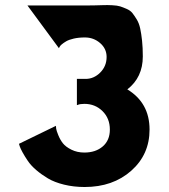

<svg xmlns="http://www.w3.org/2000/svg" viewBox="-20 -750 675 769"><path d="M216 -557 90 -728H322Q337 -728 360.5 -728.5Q384 -729 397 -729.5Q410 -730 430 -729Q450 -728 461 -724.5Q472 -721 487 -714.5Q502 -708 510 -698Q518 -688 527.5 -672.5Q537 -657 541.5 -636Q546 -615 549 -587Q552 -559 552 -524Q552 -440 490 -392Q579 -338 579 -231Q579 -131 505.5 -66Q432 -1 319 -1Q275 -1 236.5 -10.5Q198 -20 172 -35.5Q146 -51 125 -69Q104 -87 91.5 -105.5Q79 -124 70.5 -139.5Q62 -155 59 -164L56 -174L204 -246Q204 -242 205 -234.5Q206 -227 213.5 -208.5Q221 -190 232 -176Q243 -162 266 -150.5Q289 -139 318 -139Q363 -139 391.5 -163.5Q420 -188 420 -231Q420 -276 390.5 -305Q361 -334 318 -334Q311 -334 303 -333Q295 -332 292 -330L288 -329V-434H323Q356 -434 381.5 -459.5Q407 -485 407 -522Q407 -555 381 -577.5Q355 -600 320 -600Q295 -600 275.5 -595.5Q256 -591 245 -584.5Q234 -578 227 -572Q220 -566 218 -561Z"/></svg>

Font: Hussar
Style: BoldWeb
Weight: 700
Foundry: Cannot Into Space Fonts
Version: Version 2.00